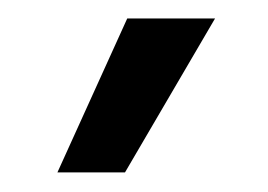

<svg xmlns="http://www.w3.org/2000/svg" viewBox="-20 -752 285 204"><path d="M112.8 -568.8H41L115.2 -732.4H208.5Z"/></svg>

Font: Kumbh Sans Medium
Style: Regular
Weight: 500
Version: Version 1.005